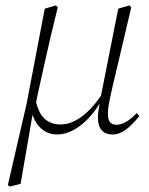

<svg xmlns="http://www.w3.org/2000/svg" viewBox="-20 -484 548 708"><path d="M15 204 9 198 78 -101 145 -452 186 -464 193 -457Q179 -401 167.5 -352Q156 -303 146.5 -260Q137 -217 128 -177Q119 -137 111 -98L105 -90L56 194ZM191 12Q164 12 143 -1.5Q122 -15 109 -39.5Q96 -64 92 -96L110 -121Q121 -67 144.5 -46Q168 -25 203 -25Q231 -25 258.5 -39.5Q286 -54 313 -82Q340 -110 365 -150L373 -141H369Q345 -92 315 -57.5Q285 -23 253 -5.5Q221 12 191 12ZM395 12Q369 12 355 -4Q341 -20 341 -51Q341 -63 343.5 -79Q346 -95 350 -118L351 -124L416 -452L457 -464L464 -457L394 -160Q389 -139 386 -123.5Q383 -108 381 -97Q379 -86 378.5 -77.5Q378 -69 378 -63Q378 -41 386.5 -32.5Q395 -24 409 -24Q426 -24 444 -34Q462 -44 484 -67L494 -56Q467 -23 443.5 -5.5Q420 12 395 12Z"/></svg>

Font: Source Serif 4 48pt Light
Style: Italic
Weight: 300
Italic angle: -12°
Designer: Frank Grießhammer
Foundry: Adobe Systems Incorporated
Version: Version 4.004;hotconv 1.0.116;makeotfexe 2.5.65601